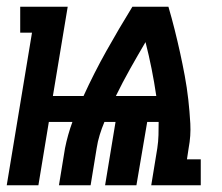

<svg xmlns="http://www.w3.org/2000/svg" viewBox="-40 -550 660 570"><path d="M-20 0 55 -453H20V-530H161L117 -265H208Q239 -333 276 -399Q313 -465 353 -530H460Q470 -496 478.5 -462Q487 -428 494.5 -394Q502 -360 508.5 -325Q515 -290 519 -254.5Q523 -219 525 -183Q527 -147 520 -110L515 -77H556V0H409L427 -110Q430 -130 430.5 -149Q431 -168 431 -188H397L365 0H272L303 -188H270Q262 -169 256 -149.5Q250 -130 247 -110L229 0H135L153 -110Q157 -130 162.5 -149.5Q168 -169 175 -188H105L74 0ZM304 -265H424Q418 -306 410 -346Q402 -386 392 -425Q369 -386 346.5 -346Q324 -306 304 -265Z"/></svg>

Font: Iosevka Curly Slab XBdEx
Style: Italic
Weight: 800
Width: 7
Italic angle: -9°
Monospace: yes
Designer: Belleve Invis
Foundry: Belleve Invis
Version: Version 11.1.0; ttfautohint (v1.8.3)